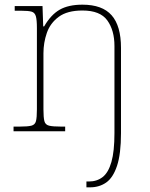

<svg xmlns="http://www.w3.org/2000/svg" viewBox="-20 -562 644 822"><path d="M350 240V215H361Q395 215 419.5 196Q444 177 457 131.5Q470 86 470 8V-365Q470 -432 439.5 -474.5Q409 -517 333 -517Q268 -517 231.5 -490Q195 -463 180.5 -421Q166 -379 166 -334V-94Q166 -59 170 -43.5Q174 -28 190 -24Q206 -20 242 -20H259V0H38V-20H64Q99 -20 114.5 -24Q130 -28 134 -43.5Q138 -59 138 -94V-442Q138 -477 133.5 -492.5Q129 -508 115.5 -512Q102 -516 73 -516H43V-536H162L165 -449H169Q198 -499 235.5 -520.5Q273 -542 333 -542Q418 -542 458 -496.5Q498 -451 498 -357V8Q498 97 481 148Q464 199 434.5 219.5Q405 240 366 240Z"/></svg>

Font: Noto Serif Thin
Style: Regular
Weight: 100
Designer: Monotype Design Team
Foundry: Monotype Imaging Inc.
Version: Version 2.015